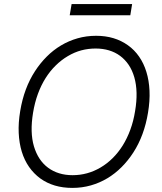

<svg xmlns="http://www.w3.org/2000/svg" viewBox="-20 -913 797 943"><path d="M79.2 -367.5Q88.8 -425.1 106.9 -473.5Q125 -522 152 -563.6Q177.6 -603 209.7 -635.1Q241.8 -667.3 279.7 -689.8Q317.5 -712.4 360.8 -724.8Q404.1 -737.2 452.1 -737.2Q498.2 -737.2 537.1 -725.5Q576 -713.8 608.3 -690.7Q640.3 -668 663.2 -634.9Q686.1 -601.9 699 -559.8Q712 -517.8 714.3 -467.5Q716.6 -417.3 707 -359.7Q688.6 -247.2 634.9 -164.1Q609.4 -124.6 577.4 -92.5Q545.5 -60.4 507.6 -37.6Q469.8 -14.9 426.5 -2.5Q383.2 9.9 335.2 9.9Q242.5 9.9 177.9 -36.6Q146 -60 122.9 -93Q99.8 -126.1 87 -168Q74.2 -209.9 71.9 -259.9Q69.6 -310 79.2 -367.5ZM146.7 -194.2Q157 -159.8 174.5 -133.3Q192.1 -106.9 216.4 -89Q240.8 -71 271 -61.8Q301.1 -52.6 336.6 -52.6Q409.8 -52.6 473.7 -90.2Q505.7 -109 533.2 -136.2Q560.7 -163.4 582.6 -198.3Q604.4 -233.3 620 -275.7Q635.7 -318.2 643.5 -367.5Q659.8 -463.1 639.6 -533.7Q629.6 -568.2 611.9 -594.5Q594.1 -620.7 569.8 -638.7Q545.5 -656.6 515.1 -665.7Q484.7 -674.7 449.9 -674.7Q413.4 -674.7 379.4 -665.7Q345.5 -656.6 313.2 -637.4Q281.2 -618.6 253.6 -591.4Q225.9 -564.3 203.8 -529.3Q181.8 -494.3 166.2 -451.9Q150.6 -409.4 142.4 -359.7Q126.4 -262.8 146.7 -194.2ZM322.4 -838.1 331.7 -893.1H628.9L620 -838.1Z"/></svg>

Font: Inter P Light
Style: Italic
Weight: 300
Italic angle: 9.39999°
Designer: Rasmus Andersson
Foundry: rsms
Version: Version 3.018;git-588b23468